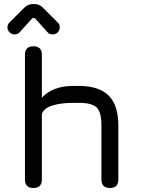

<svg xmlns="http://www.w3.org/2000/svg" viewBox="-20 -934 702 954"><path d="M146 0C174 0 188 -14 188 -42C188 -42 188 -366 188 -366C188 -366 188 -366 188 -366C192.5 -385.5 210 -400 239.5 -409.5C269 -418.5 304 -423 344 -423C344 -423 372 -423 372 -423C372 -423 372 -423 372 -423C415 -423 444.5 -415.5 460.5 -400C476 -384.5 484 -354.5 484 -311C484 -311 484 -42 484 -42C484 -42 484 -42 484 -42C484 -14 498 0 526 0C526 0 526 0 526 0C554 0 568 -14 568 -42C568 -42 568 -311 568 -311C568 -311 568 -311 568 -311C568 -377.5 552 -427 520 -459C488 -491 438.5 -507 372 -507C372 -507 344 -507 344 -507C344 -507 344 -507 344 -507C275.5 -507 223.5 -487.5 188 -448.5C188 -448.5 188 -662 188 -662C188 -662 188 -662 188 -662C188 -690 174 -704 146 -704C146 -704 146 -704 146 -704C118 -704 104 -690 104 -662C104 -662 104 -42 104 -42C104 -42 104 -42 104 -42C104 -14 118 0 146 0C146 0 146 0 146 0ZM52 -763C62 -763 70.5 -766.5 77 -773C77 -773 141 -844 141 -844C141 -844 153 -844 153 -844C153 -844 217 -773 217 -773C217 -773 217 -773 217 -773C222.5 -766.5 231 -763 242 -763C242 -763 242 -763 242 -763C251.5 -763 260 -766.5 267 -773.5C273.5 -780.5 277 -788.5 277 -798C277 -798 277 -798 277 -798C277 -802.5 276.5 -807 275 -811C273.5 -815 270.5 -818.5 267 -822C267 -822 194 -895 194 -895C194 -895 194 -895 194 -895C182.5 -907.5 167.5 -914 150 -914C150 -914 144 -914 144 -914C144 -914 144 -914 144 -914C126.5 -914 111.5 -907.5 100 -895C100 -895 27 -822 27 -822C27 -822 27 -822 27 -822C23.5 -818.5 21 -815 19.5 -811C18 -807 17 -802.5 17 -798C17 -798 17 -798 17 -798C17 -788.5 20.5 -780.5 27.5 -773.5C34.5 -766.5 42.5 -763 52 -763C52 -763 52 -763 52 -763Z"/></svg>

Font: Jura-Fortis-Bold
Style: Bold
Weight: 500
Designer: Daniel Johnson, Alexei Vanyashin, Mirko Velimirovic
Foundry: Daniel Johnson
Version: ""